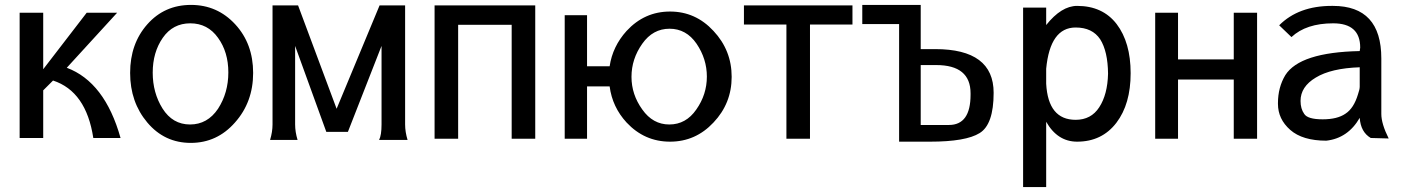

<svg xmlns="http://www.w3.org/2000/svg" viewBox="-20 -562 5711 782"><path d="M156 -194 196 -234Q331 -190 360 0H471Q407 -228 252 -286L457 -510H333L156 -280V-510H60V0H156Z M938 -463Q865 -542 758 -542Q650 -542 580 -463Q510 -384 510 -265Q510 -146 580 -63Q650 20 757 20Q864 20 937 -63Q1011 -146 1011 -265Q1011 -384 938 -463ZM643 -408Q684 -467 755 -467Q826 -467 868 -408Q910 -350 910 -267Q910 -184 868 -119Q825 -55 754 -55Q683 -55 642 -120Q602 -184 602 -266Q602 -349 643 -408Z M1524 8H1640Q1630 -25 1630 -55V-540H1526L1351 -119L1194 -540H1090V-55Q1090 -25 1080 8H1192Q1182 -25 1182 -55V-375L1309 -25H1397L1534 -375V-55Q1534 -11 1524 8Z M1750 -540V3H1846V-461H2064V3H2160V-540Z M2596 -384Q2639 -445 2707 -445Q2775 -445 2817 -384Q2859 -322 2859 -250Q2859 -177 2816 -116Q2774 -55 2706 -55Q2639 -55 2596 -116Q2552 -177 2552 -249Q2552 -322 2596 -384ZM2280 3H2371V-210H2463Q2474 -126 2532 -63Q2605 15 2709 15Q2813 15 2886 -63Q2960 -141 2960 -249Q2960 -357 2886 -436Q2813 -515 2709 -515Q2605 -515 2532 -436Q2475 -373 2463 -292H2371V-500H2280Z M3279 -462H3452V-540H3010V-462H3183V3H3279Z M3933 -176Q3933 -53 3845 -53H3730V-297H3793Q3933 -297 3933 -182ZM3789 -362H3730V-542H3492V-464H3642V15H3768Q3914 15 3970 -20Q4027 -55 4027 -184Q4027 -362 3789 -362Z M4241 -531H4147V200H4241V-66Q4287 15 4367 15Q4468 15 4527 -62Q4585 -138 4585 -264Q4585 -389 4528 -464Q4471 -538 4367 -538Q4303 -538 4241 -460ZM4461 -402Q4492 -353 4493 -262Q4491 -177 4457 -125Q4424 -74 4361 -74Q4249 -74 4241 -221V-282Q4257 -450 4361 -450Q4429 -450 4461 -402Z M4778 -238H5005V3H5100V-510H5005V-320H4778V-510H4685V3H4778Z M5520 -368 5518 -354Q5274 -349 5215 -256Q5185 -206 5185 -142V-139Q5185 -77 5235 -33Q5285 11 5382 11Q5470 1 5518 -82Q5522 -24 5563 0L5636 2Q5606 -58 5606 -98V-324Q5606 -538 5409 -538H5404Q5269 -538 5190 -459L5240 -411Q5300 -467 5410 -467Q5520 -467 5520 -368ZM5292 -98Q5277 -119 5277 -151Q5277 -209 5339 -246Q5401 -284 5518 -288V-209Q5518 -198 5511 -178Q5494 -121 5460 -99Q5427 -76 5367 -76Q5306 -76 5292 -98Z"/></svg>

Font: Sawarabi Gothic
Style: Regular
Weight: 400
Designer: mshio (mshio@users.sourceforge.jp)
Version: Version 20141215